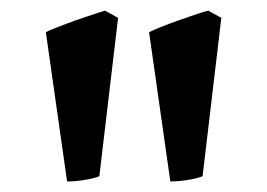

<svg xmlns="http://www.w3.org/2000/svg" viewBox="-20 -743 509 366"><path d="M169.4 -407.2Q165.5 -405.3 157.7 -403.3Q149.9 -401.4 140.6 -399.9Q131.3 -398.4 122.6 -397.7Q113.8 -397 107.9 -397L67.4 -681.6Q70.8 -683.6 79.8 -687.3Q88.9 -690.9 100.1 -695.3Q111.3 -699.7 124 -704.1Q136.7 -708.5 148.2 -712.4Q159.7 -716.3 168.2 -719Q176.8 -721.7 180.2 -722.7L205.1 -709ZM366.2 -407.2Q362.3 -405.3 354.5 -403.3Q346.7 -401.4 337.4 -399.9Q328.1 -398.4 319.3 -397.7Q310.5 -397 304.7 -397L264.2 -681.6Q269.5 -684.6 285.9 -691.2Q302.2 -697.8 320.8 -704.3Q339.4 -710.9 355.5 -716.3Q371.6 -721.7 377 -722.7L401.9 -709Z"/></svg>

Font: Gentium Basic
Style: Bold
Weight: 700
Designer: J. Victor Gaultney and Annie Olsen
Foundry: SIL International
Version: Version 1.100